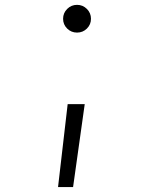

<svg xmlns="http://www.w3.org/2000/svg" viewBox="-20 -547 626 780"><path d="M293 -414.6Q269.5 -414.6 252.9 -430.9Q236.3 -447.3 236.3 -470.7Q236.3 -494.1 252.9 -510.7Q269.5 -527.3 293 -527.3Q316.4 -527.3 333 -510.7Q349.6 -494.1 349.6 -470.7Q349.6 -447.3 333 -430.9Q316.4 -414.6 293 -414.6ZM215.8 212.9 254.9 -124H324.2L276.9 212.9Z"/></svg>

Font: Caskaydia Cove Light
Style: Regular
Weight: 300
Monospace: yes
Designer: Aaron Bell
Foundry: Saja Typeworks
Version: Version 4.300; ttfautohint (v1.8.3)